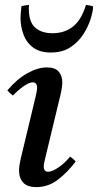

<svg xmlns="http://www.w3.org/2000/svg" viewBox="-20 -754 401 786"><path d="M267 -113Q280 -104 290 -93Q256 -48 216.5 -18Q177 12 129 12Q92 12 75 -6.5Q58 -25 58 -56Q58 -67 60 -79.5Q62 -92 65 -105L125 -355Q132 -384 132 -393Q132 -417 114 -417Q100 -417 77.5 -401.5Q55 -386 33 -363Q26 -368 20.5 -373Q15 -378 10 -384Q50 -431 92.5 -454.5Q135 -478 172 -478Q206 -478 220.5 -460.5Q235 -443 235 -417Q235 -408 233.5 -397.5Q232 -387 230 -376L166 -110Q165 -103 162 -92.5Q159 -82 159 -72Q159 -63 163 -57Q167 -51 177 -51Q194 -51 220 -69Q246 -87 267 -113ZM99 -734Q98 -728 98 -725.5Q98 -723 98 -719Q98 -664 124 -641Q150 -618 195 -618Q244 -618 278.5 -645Q313 -672 332 -734Q349 -732 361 -728Q361 -709 351.5 -678Q342 -647 322 -615Q302 -583 269 -561Q236 -539 188 -539Q143 -539 115.5 -559.5Q88 -580 76 -613Q64 -646 64 -681Q64 -690 65 -702Q66 -714 68 -729Q76 -731 83.5 -732Q91 -733 99 -734Z"/></svg>

Font: Tiro Telugu
Style: Italic
Weight: 400
Italic angle: -11°
Designer: Telugu: John Hudson & Fiona Ross, assisted by Kaja Sojewska. Latin: John Hudson with Paul Hanslow, assisted by Kaja Soje
Foundry: Tiro Typeworks Ltd.
Version: Version 1.52